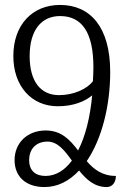

<svg xmlns="http://www.w3.org/2000/svg" viewBox="-20 -747 516 777"><path d="M353 -361C345 -274 326 -196 296 -138C264 -180 229 -219 165 -219C91 -219 39 -169 39 -99C39 -32 85 10 160 10C214 10 261 -15 300 -57C329 -21 362 10 412 10C436 10 449 -11 449 -35C394 -35 359 -62 331 -95C392 -184 426 -319 426 -456C426 -638 345 -727 223 -727C111 -727 34 -647 34 -520C34 -400 106 -317 214 -317C278 -317 324 -337 353 -361ZM219 -362C144 -362 100 -418 100 -520C100 -627 149 -682 223 -682C312 -682 358 -615 358 -475C358 -457 357 -435 356 -418C333 -388 280 -362 219 -362ZM98 -99C98 -147 129 -174 172 -174C214 -174 242 -137 271 -97C242 -58 206 -35 164 -35C125 -35 98 -55 98 -99Z"/></svg>

Font: Noto Serif Armenian ExtraCondensed
Style: Regular
Weight: 400
Width: 2
Designer: Monotype Design Team
Foundry: Monotype Imaging Inc.
Version: Version 2.008